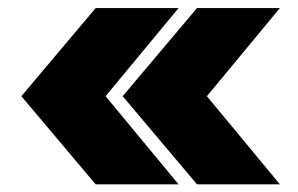

<svg xmlns="http://www.w3.org/2000/svg" viewBox="-20 -534 750 483"><path d="M220.7 -70.3 33.7 -292 220.7 -513.7H429.2L245.6 -292L429.2 -70.3ZM475.6 -70.3 288.6 -292 475.6 -513.7H684.1L500.5 -292L684.1 -70.3Z"/></svg>

Font: Inter 24pt Black
Style: Regular
Weight: 900
Designer: Rasmus Andersson
Foundry: rsms
Version: Version 4.001;git-66647c0bb